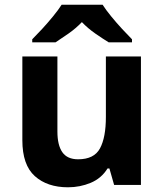

<svg xmlns="http://www.w3.org/2000/svg" viewBox="-20 -786 697 816"><path d="M579 -546V0H465L445 -70H437Q411 -28 365.5 -9Q320 10 269 10Q181 10 128 -37.5Q75 -85 75 -190V-546H224V-227Q224 -169 245 -139Q266 -109 312 -109Q380 -109 405 -155.5Q430 -202 430 -289V-546ZM416 -766Q430 -744 452.5 -716.5Q475 -689 499 -663Q523 -637 541 -619V-606H442Q416 -622 385 -643.5Q354 -665 328 -692Q302 -665 272 -644Q242 -623 216 -606H117V-619Q136 -638 159.5 -663.5Q183 -689 205.5 -716.5Q228 -744 242 -766Z"/></svg>

Font: Noto Sans Hanifi Rohingya
Style: Regular
Weight: 400
Designer: Monotype Design Team and DaltonMaag
Foundry: Google LLC
Version: Version 2.101